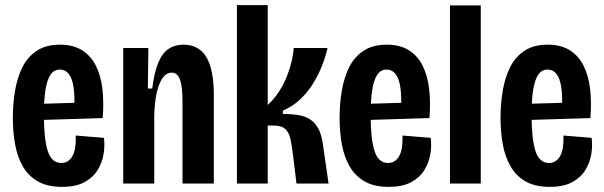

<svg xmlns="http://www.w3.org/2000/svg" viewBox="-20 -715 2353 748"><path d="M221 13Q165 13 128 -8Q91 -29 69.5 -66Q48 -103 39 -151.5Q30 -200 30 -256Q30 -310 38.5 -361Q47 -412 67 -452.5Q87 -493 123 -517Q159 -541 214 -541Q265 -541 299.5 -519.5Q334 -498 353.5 -459Q373 -420 379 -368Q385 -316 380 -255L119 -247V-310L286 -315L269 -285Q272 -341 266.5 -376Q261 -411 247.5 -427.5Q234 -444 213 -444Q190 -444 176.5 -423.5Q163 -403 157 -364Q151 -325 151 -267Q151 -174 166 -127Q181 -80 219 -80Q233 -80 244 -87Q255 -94 262.5 -107.5Q270 -121 273 -141Q276 -161 275 -187L385 -178Q389 -148 383.5 -114.5Q378 -81 360 -52Q342 -23 308.5 -5Q275 13 221 13Z M460 0V-333V-528H558L556 -370H573Q581 -433 596.5 -470.5Q612 -508 636.5 -524.5Q661 -541 694 -541Q755 -541 784 -492.5Q813 -444 813 -345V0H691V-320Q691 -379 681 -405.5Q671 -432 649 -432Q628 -432 613 -410.5Q598 -389 590 -351Q582 -313 581 -264V0Z M903 0V-695H1023V-306Q1049 -330 1067.5 -359Q1086 -388 1098 -418.5Q1110 -449 1116.5 -477Q1123 -505 1124 -528H1256Q1249 -496 1235 -460Q1221 -424 1200 -390Q1179 -356 1149.5 -328Q1120 -300 1082 -284V-271Q1117 -271 1143.5 -266.5Q1170 -262 1189.5 -249Q1209 -236 1221.5 -211.5Q1234 -187 1239 -146L1260 0H1135L1122 -107Q1117 -152 1110.5 -177.5Q1104 -203 1089 -214.5Q1074 -226 1044 -226H1023V0Z M1494 13Q1438 13 1401 -8Q1364 -29 1342.5 -66Q1321 -103 1312 -151.5Q1303 -200 1303 -256Q1303 -310 1311.5 -361Q1320 -412 1340 -452.5Q1360 -493 1396 -517Q1432 -541 1487 -541Q1538 -541 1572.5 -519.5Q1607 -498 1626.5 -459Q1646 -420 1652 -368Q1658 -316 1653 -255L1392 -247V-310L1559 -315L1542 -285Q1545 -341 1539.5 -376Q1534 -411 1520.5 -427.5Q1507 -444 1486 -444Q1463 -444 1449.5 -423.5Q1436 -403 1430 -364Q1424 -325 1424 -267Q1424 -174 1439 -127Q1454 -80 1492 -80Q1506 -80 1517 -87Q1528 -94 1535.5 -107.5Q1543 -121 1546 -141Q1549 -161 1548 -187L1658 -178Q1662 -148 1656.5 -114.5Q1651 -81 1633 -52Q1615 -23 1581.5 -5Q1548 13 1494 13Z M1733 0V-694H1853V0Z M2121 13Q2065 13 2028 -8Q1991 -29 1969.5 -66Q1948 -103 1939 -151.5Q1930 -200 1930 -256Q1930 -310 1938.5 -361Q1947 -412 1967 -452.5Q1987 -493 2023 -517Q2059 -541 2114 -541Q2165 -541 2199.5 -519.5Q2234 -498 2253.5 -459Q2273 -420 2279 -368Q2285 -316 2280 -255L2019 -247V-310L2186 -315L2169 -285Q2172 -341 2166.5 -376Q2161 -411 2147.5 -427.5Q2134 -444 2113 -444Q2090 -444 2076.5 -423.5Q2063 -403 2057 -364Q2051 -325 2051 -267Q2051 -174 2066 -127Q2081 -80 2119 -80Q2133 -80 2144 -87Q2155 -94 2162.5 -107.5Q2170 -121 2173 -141Q2176 -161 2175 -187L2285 -178Q2289 -148 2283.5 -114.5Q2278 -81 2260 -52Q2242 -23 2208.5 -5Q2175 13 2121 13Z"/></svg>

Font: Bricolage Grotesque 36pt Condensed SemiBold
Style: Regular
Weight: 600
Width: 3
Designer: Mathieu Triay
Foundry: Atelier Triay
Version: Version 1.001;gftools[0.9.33.dev8+g029e19f]